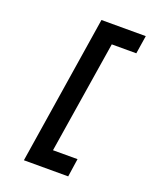

<svg xmlns="http://www.w3.org/2000/svg" viewBox="-168 -930 937 1140"><g transform="rotate(20 300.0 -360.0)"><path d="M124 110 272 -830H552L534 -715H379L266 -5H421L404 110Z"/></g></svg>

Font: JetBrains Mono NL
Style: Bold Italic
Weight: 700
Italic angle: -9°
Designer: Philipp Nurullin, Konstantin Bulenkov
Foundry: JetBrains
Version: Version 2.304; ttfautohint (v1.8.4.7-5d5b)